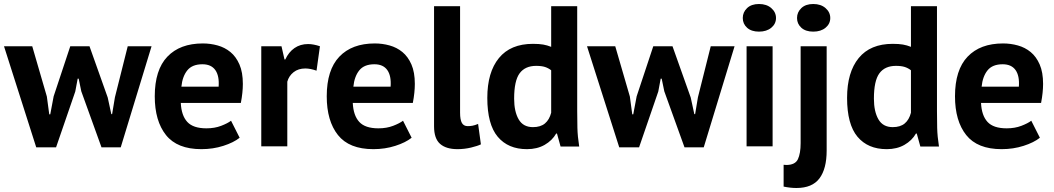

<svg xmlns="http://www.w3.org/2000/svg" viewBox="-28 -731 5265 959"><path d="M419 -500 510 -244 528 -161H532L546 -245L610 -500H729L575 5H479L378 -275L365 -338H360L348 -274L252 5H153L-8 -500H133L206 -249L218 -160H223L240 -250L323 -500Z M1169 -43Q1139 -19 1087.5 -2.5Q1036 14 978 14Q857 14 801 -56.5Q745 -127 745 -250Q745 -382 808 -448Q871 -514 985 -514Q1023 -514 1059 -504Q1095 -494 1123 -471Q1151 -448 1168 -409Q1185 -370 1185 -312Q1185 -291 1182.5 -267Q1180 -243 1175 -217H875Q878 -154 907.5 -122Q937 -90 1003 -90Q1044 -90 1076.5 -102.5Q1109 -115 1126 -128ZM983 -410Q932 -410 907.5 -379.5Q883 -349 878 -298H1064Q1068 -352 1047.5 -381Q1027 -410 983 -410Z M1553 -378Q1522 -389 1497 -389Q1462 -389 1438.5 -370.5Q1415 -352 1407 -323V0H1277V-500H1378L1393 -434H1397Q1414 -471 1443 -491Q1472 -511 1511 -511Q1537 -511 1570 -500Z M2028 -43Q1998 -19 1946.5 -2.5Q1895 14 1837 14Q1716 14 1660 -56.5Q1604 -127 1604 -250Q1604 -382 1667 -448Q1730 -514 1844 -514Q1882 -514 1918 -504Q1954 -494 1982 -471Q2010 -448 2027 -409Q2044 -370 2044 -312Q2044 -291 2041.5 -267Q2039 -243 2034 -217H1734Q1737 -154 1766.5 -122Q1796 -90 1862 -90Q1903 -90 1935.5 -102.5Q1968 -115 1985 -128ZM1842 -410Q1791 -410 1766.5 -379.5Q1742 -349 1737 -298H1923Q1927 -352 1906.5 -381Q1886 -410 1842 -410Z M2270 -168Q2270 -133 2279 -117Q2288 -101 2308 -101Q2320 -101 2331.5 -103Q2343 -105 2360 -112L2374 -10Q2358 -2 2325 6Q2292 14 2257 14Q2200 14 2170 -12.5Q2140 -39 2140 -100V-700H2270Z M2855 -176Q2855 -134 2856 -92Q2857 -50 2865 1H2772L2754 -64H2750Q2730 -29 2692.5 -7.5Q2655 14 2604 14Q2510 14 2458 -48Q2406 -110 2406 -242Q2406 -370 2464 -441Q2522 -512 2634 -512Q2665 -512 2685 -508.5Q2705 -505 2725 -497V-700H2855ZM2634 -96Q2672 -96 2694 -114.5Q2716 -133 2725 -168V-380Q2711 -391 2694 -396.5Q2677 -402 2650 -402Q2595 -402 2567.5 -365Q2540 -328 2540 -238Q2540 -174 2562.5 -135Q2585 -96 2634 -96Z M3331 -500 3422 -244 3440 -161H3444L3458 -245L3522 -500H3641L3487 5H3391L3290 -275L3277 -338H3272L3260 -274L3164 5H3065L2904 -500H3045L3118 -249L3130 -160H3135L3152 -250L3235 -500Z M3682 0ZM3701 -500H3831V0H3701ZM3682 -641Q3682 -670 3703.5 -690.5Q3725 -711 3763 -711Q3801 -711 3824.5 -690.5Q3848 -670 3848 -641Q3848 -612 3824.5 -592.5Q3801 -573 3763 -573Q3725 -573 3703.5 -592.5Q3682 -612 3682 -641Z M3902 0ZM3971 -500H4101V21Q4101 112 4065 160Q4029 208 3950 208Q3920 208 3886 201V92Q3890 92 3893 92.5Q3896 93 3899 93Q3944 93 3957.5 64Q3971 35 3971 -16ZM3953 -641Q3953 -670 3974.5 -690.5Q3996 -711 4034 -711Q4072 -711 4095.5 -690.5Q4119 -670 4119 -641Q4119 -612 4095.5 -592.5Q4072 -573 4034 -573Q3996 -573 3974.5 -592.5Q3953 -612 3953 -641Z M4652 -176Q4652 -134 4653 -92Q4654 -50 4662 1H4569L4551 -64H4547Q4527 -29 4489.5 -7.5Q4452 14 4401 14Q4307 14 4255 -48Q4203 -110 4203 -242Q4203 -370 4261 -441Q4319 -512 4431 -512Q4462 -512 4482 -508.5Q4502 -505 4522 -497V-700H4652ZM4431 -96Q4469 -96 4491 -114.5Q4513 -133 4522 -168V-380Q4508 -391 4491 -396.5Q4474 -402 4447 -402Q4392 -402 4364.5 -365Q4337 -328 4337 -238Q4337 -174 4359.5 -135Q4382 -96 4431 -96Z M5166 -43Q5136 -19 5084.5 -2.5Q5033 14 4975 14Q4854 14 4798 -56.5Q4742 -127 4742 -250Q4742 -382 4805 -448Q4868 -514 4982 -514Q5020 -514 5056 -504Q5092 -494 5120 -471Q5148 -448 5165 -409Q5182 -370 5182 -312Q5182 -291 5179.5 -267Q5177 -243 5172 -217H4872Q4875 -154 4904.5 -122Q4934 -90 5000 -90Q5041 -90 5073.5 -102.5Q5106 -115 5123 -128ZM4980 -410Q4929 -410 4904.5 -379.5Q4880 -349 4875 -298H5061Q5065 -352 5044.5 -381Q5024 -410 4980 -410Z"/></svg>

Font: PT Sans
Style: Bold
Weight: 700
Version: Version 2.003W OFL; ttfautohint (v1.6)